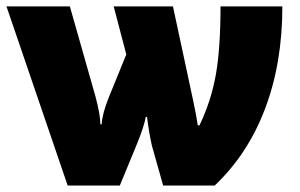

<svg xmlns="http://www.w3.org/2000/svg" viewBox="-20 -573 927 593"><path d="M434.1 -211.9H430.2Q425.3 -183.1 402.8 -127.9L350.1 0H189L0 -553.2H195.8L274.9 -274.9Q290 -218.3 290 -189H293.9Q296.4 -223.6 315.9 -272L370.1 -404.8L331.1 -553.2H514.2L576.2 -264.2Q587.4 -211.9 590.8 -186H596.2Q632.8 -262.7 647 -344.5Q661.1 -426.3 661.1 -553.2H852.1Q852.1 -377.9 798.6 -237.1Q745.1 -96.2 643.1 0H483.9L449.2 -123Q439.9 -163.6 434.1 -211.9Z"/></svg>

Font: Open Sans ExtBd
Style: Bold
Weight: 800
Foundry: Ascender Corporation
Version: Version 1.10